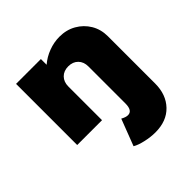

<svg xmlns="http://www.w3.org/2000/svg" viewBox="-206 -695 1137 1137"><g transform="rotate(-45 362.5 -126.5)"><path d="M459 275Q554 275 608.2 218.2Q662.5 161.5 662.5 69V-327Q662.5 -384.5 635.5 -429.8Q608.5 -475 562.2 -501.5Q516 -528 457.5 -528Q411.5 -528 366.8 -511.2Q322 -494.5 286.5 -464V-512H78.5V0H286.5V-282Q286.5 -320.5 309.5 -343.8Q332.5 -367 370.5 -367Q408.5 -367 431.5 -343.8Q454.5 -320.5 454.5 -282V28Q454.5 88 416 88Q398.5 88 373.5 74L309.5 241Q333.5 255.5 376.5 265.2Q419.5 275 459 275Z"/></g></svg>

Font: Spartan Black
Style: Regular
Weight: 900
Designer: Matt Bailey, Mirko Velimirovic
Foundry: Matt Bailey
Version: Version 1.003; ttfautohint (v1.8.3)